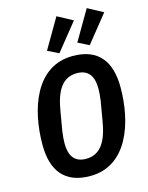

<svg xmlns="http://www.w3.org/2000/svg" viewBox="-141 -1051 888 1150"><g transform="rotate(-15 303.5 -476.5)"><path d="M419 -914 324 -965 216 -780 284 -746ZM607 -914 512 -965 404 -780 472 -746ZM273 12C504 12 585 -236 585 -455C585 -615 515 -710 356 -710C125 -710 44 -462 44 -243C44 -83 114 12 273 12ZM275 -94C205 -94 174 -139 174 -215C174 -240 176 -264 180 -291L200 -408C220 -532 263 -604 354 -604C424 -604 455 -559 455 -483C455 -458 453 -434 449 -407L429 -290C409 -166 366 -94 275 -94Z"/></g></svg>

Font: IBM Plex Mono SmBld
Style: Italic
Weight: 600
Italic angle: -9.5°
Monospace: yes
Designer: Mike Abbink, Paul van der Laan, Pieter van Rosmalen
Foundry: Bold Monday
Version: Version 2.004